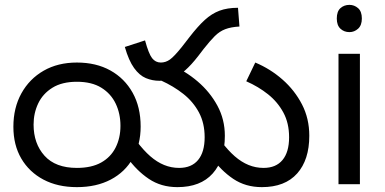

<svg xmlns="http://www.w3.org/2000/svg" viewBox="-20 -757 1584 789"><path d="M35 -236Q35 -314 68 -373.5Q101 -433 159.5 -466.5Q218 -500 296 -500Q375 -500 433.5 -467.5Q492 -435 525 -376Q558 -317 558 -237Q558 -163 526 -106.5Q494 -50 435 -19Q376 12 296 12Q217 12 158.5 -19Q100 -50 67.5 -105.5Q35 -161 35 -236ZM118 -245Q118 -167 163 -117Q208 -67 296 -67Q356 -67 395.5 -89Q435 -111 455 -150.5Q475 -190 475 -240Q475 -290 455.5 -331Q436 -372 396.5 -396.5Q357 -421 296 -421Q235 -421 195.5 -396.5Q156 -372 137 -332Q118 -292 118 -245ZM709 12Q642 12 591.5 -22Q541 -56 502 -111L542 -176Q570 -139 597.5 -115Q625 -91 654.5 -79Q684 -67 716 -67Q767 -67 794 -99.5Q821 -132 821 -193Q821 -251 797.5 -295Q774 -339 733.5 -371Q693 -403 642 -426L679 -492Q741 -466 792 -422.5Q843 -379 873.5 -322.5Q904 -266 904 -199Q904 -100 854 -44Q804 12 709 12ZM1056 12Q989 12 938.5 -22Q888 -56 849 -111L889 -176Q917 -139 944.5 -115Q972 -91 1001.5 -79Q1031 -67 1063 -67Q1114 -67 1141 -99.5Q1168 -132 1168 -193Q1168 -251 1144.5 -294.5Q1121 -338 1081.5 -369.5Q1042 -401 992 -423L1029 -500Q1091 -474 1141 -430Q1191 -386 1221 -328Q1251 -270 1251 -199Q1251 -100 1201 -44Q1151 12 1056 12ZM635 -425Q606 -425 579.5 -436Q553 -447 531 -477.5Q509 -508 493 -564L576 -591Q591 -536 605 -518Q619 -500 641 -500Q661 -500 678.5 -512.5Q696 -525 728 -565L759 -605Q793 -649 821.5 -675Q850 -701 882 -713Q914 -725 958 -725L964 -648Q929 -646 905.5 -637Q882 -628 862.5 -608.5Q843 -589 817 -556L794 -526Q766 -490 741 -468Q716 -446 690.5 -435.5Q665 -425 635 -425Z M1459 -536V0H1371V-536ZM1416 -737Q1436 -737 1451.5 -723.5Q1467 -710 1467 -681Q1467 -653 1451.5 -639Q1436 -625 1416 -625Q1394 -625 1379 -639Q1364 -653 1364 -681Q1364 -710 1379 -723.5Q1394 -737 1416 -737Z"/></svg>

Font: ltelugu05
Style: Book
Weight: 400
Designer: Jelle Bosma - Monotype Design Team
Foundry: Monotype Imaging Inc.
Version: Version 2.003